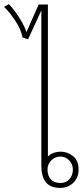

<svg xmlns="http://www.w3.org/2000/svg" viewBox="-84 -908 408 938"><path d="M118 -97V-857L53 -716L26 -725Q19 -764 -9.5 -807Q-38 -850 -64 -874L-41 -888Q-17 -864 9.5 -822.5Q36 -781 45 -751L105 -886H150V-143Q161 -155 178 -161Q195 -167 214 -167Q245 -167 272.5 -145.5Q300 -124 300 -79Q300 -40 274 -15Q248 10 211 10Q161 10 139.5 -18.5Q118 -47 118 -97ZM272 -79Q272 -106 254 -124.5Q236 -143 211 -143Q185 -143 166.5 -124.5Q148 -106 148 -79Q148 -51 164 -32.5Q180 -14 211 -14Q239 -14 255.5 -33Q272 -52 272 -79Z"/></svg>

Font: Taviraj Thin
Style: Regular
Weight: 250
Designer: Katatrad Team
Foundry: CadsonDemak
Version: Version 1.001